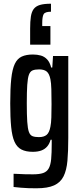

<svg xmlns="http://www.w3.org/2000/svg" viewBox="-20 -811 433 1032"><path d="M177 201Q156 201 135 200.5Q114 200 93 198Q72 196 53 194V123Q64 123 79 124Q94 125 113.5 125.5Q133 126 157 126Q192 126 212 119Q232 112 242 94Q252 76 255 44Q258 12 258 -39V-60H252Q246 -38 233.5 -23.5Q221 -9 202 -2Q183 5 156 5Q119 5 95 -7.5Q71 -20 58 -49Q45 -78 40 -128.5Q35 -179 35 -255Q35 -336 40.5 -387.5Q46 -439 59.5 -467.5Q73 -496 97 -507Q121 -518 157 -518Q180 -518 199.5 -512.5Q219 -507 233.5 -491.5Q248 -476 255 -448H261L265 -510H347V-70Q347 1 342.5 52.5Q338 104 321.5 137Q305 170 270.5 185.5Q236 201 177 201ZM189 -74Q216 -74 230.5 -86Q245 -98 251 -130Q255 -149 256 -179.5Q257 -210 257 -251Q257 -297 256 -331.5Q255 -366 251 -385Q245 -415 231 -426.5Q217 -438 190 -438Q168 -438 155 -432.5Q142 -427 135.5 -409.5Q129 -392 126.5 -355Q124 -318 124 -256Q124 -193 126.5 -156Q129 -119 135.5 -101.5Q142 -84 155 -79Q168 -74 189 -74ZM142 -571V-657Q142 -696 146 -722Q150 -748 161.5 -763Q173 -778 195 -784.5Q217 -791 254 -791V-748Q222 -748 214.5 -734.5Q207 -721 207 -686V-671H251V-571Z"/></svg>

Font: Saira ExtraCondensed SemiBold
Style: Regular
Weight: 600
Width: 2
Designer: Hector Gatti with collaboration of the Omnibus-Type team
Foundry: Omnibus-Type
Version: Version 1.101